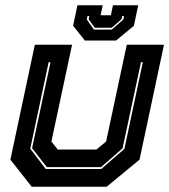

<svg xmlns="http://www.w3.org/2000/svg" viewBox="-20 -710 644 730"><path d="M100.5 0 19.5 -103 112.5 -540H254L175.5 -172L199.5 -141.5H346.5L383.5 -172L462 -540H603.5L510.5 -103L385.5 0ZM154 -67.5H365L453 -144L523 -473.5H516L446 -146L364 -74.5H158L102 -146.5L172 -473.5H165L95 -144.5ZM302.5 -556 258 -612 274.5 -690H370.5L362.5 -652H401.5L409.5 -690H505.5L489 -612L421.5 -556ZM337 -597.5H405L449 -636L451.5 -649H444.5L442 -637L405 -604.5H340L317 -637L319.5 -649H312.5L310 -636Z"/></svg>

Font: Tourney Thin ExtraBold
Style: Italic
Weight: 800
Italic angle: -12°
Version: Version 1.015